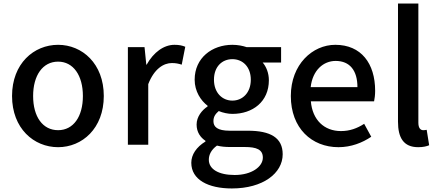

<svg xmlns="http://www.w3.org/2000/svg" viewBox="-20 -817 2478 1084"><path d="M308 14C444 14 566 -92 566 -275C566 -458 444 -564 308 -564C171 -564 48 -458 48 -275C48 -92 171 14 308 14ZM308 -82C221 -82 167 -158 167 -275C167 -391 221 -469 308 -469C394 -469 448 -391 448 -275C448 -158 394 -82 308 -82Z M702 0H817V-342C851 -430 905 -461 950 -461C973 -461 986 -458 1006 -452L1026 -553C1009 -560 992 -564 965 -564C905 -564 847 -522 808 -452H806L796 -551H702Z M1289 247C1465 247 1576 161 1576 54C1576 -39 1508 -79 1379 -79H1277C1207 -79 1185 -101 1185 -133C1185 -160 1198 -175 1215 -190C1239 -180 1268 -174 1292 -174C1407 -174 1498 -243 1498 -364C1498 -405 1483 -441 1463 -464H1567V-551H1372C1351 -558 1323 -564 1292 -564C1178 -564 1079 -491 1079 -367C1079 -301 1114 -249 1152 -220V-216C1120 -195 1090 -158 1090 -114C1090 -70 1112 -41 1140 -22V-18C1089 13 1060 56 1060 102C1060 198 1156 247 1289 247ZM1292 -249C1235 -249 1188 -293 1188 -367C1188 -441 1234 -483 1292 -483C1350 -483 1396 -440 1396 -367C1396 -293 1349 -249 1292 -249ZM1305 171C1214 171 1159 138 1159 85C1159 57 1172 29 1205 5C1228 11 1253 13 1279 13H1362C1428 13 1464 27 1464 73C1464 124 1401 171 1305 171Z M1891 14C1962 14 2026 -11 2076 -45L2036 -118C1996 -92 1954 -77 1905 -77C1810 -77 1744 -140 1735 -245H2092C2095 -259 2098 -281 2098 -304C2098 -459 2019 -564 1873 -564C1745 -564 1622 -454 1622 -275C1622 -93 1740 14 1891 14ZM1734 -325C1745 -421 1806 -473 1875 -473C1955 -473 1998 -419 1998 -325Z M2341 14C2370 14 2389 9 2403 3L2389 -84C2378 -82 2374 -82 2369 -82C2355 -82 2342 -93 2342 -124V-797H2227V-130C2227 -40 2258 14 2341 14Z"/></svg>

Font: Noto Sans TC Medium
Style: Regular
Weight: 500
Designer: Ryoko NISHIZUKA 西塚涼子 (kana, bopomofo & ideographs); Paul D. Hunt (Latin, Greek & Cyrillic); Sandoll Communications 산돌커뮤니
Foundry: Adobe
Version: Version 2.004;hotconv 1.0.118;makeotfexe 2.5.65603